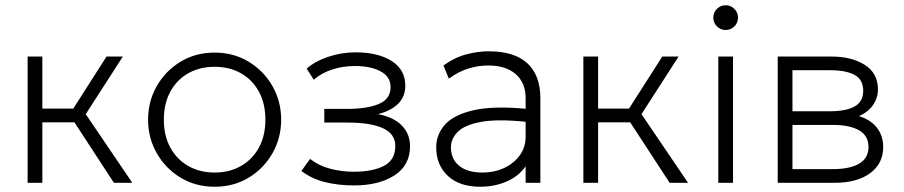

<svg xmlns="http://www.w3.org/2000/svg" viewBox="-20 -695 3436 730"><path d="M85 0V-480H141V-282H258.5L385 -480H447L306 -261L483 0H413L263 -230H141V0Z M796 15Q723.5 15 666.2 -19.8Q609 -54.5 576 -112.5Q543 -170.5 543 -240Q543 -309.5 576 -367.5Q609 -425.5 666.2 -460.2Q723.5 -495 796 -495Q868.5 -495 925.8 -460.2Q983 -425.5 1016 -367.5Q1049 -309.5 1049 -240Q1049 -170.5 1016 -112.5Q983 -54.5 926 -19.8Q869 15 796 15ZM796 -39Q852.5 -39 896 -63.8Q939.5 -88.5 964.2 -133.5Q989 -178.5 989 -240Q989 -301.5 964.2 -346.8Q939.5 -392 896 -416.5Q852.5 -441 796 -441Q739.5 -441 696 -416.5Q652.5 -392 627.8 -346.8Q603 -301.5 603 -240Q603 -178.5 627.8 -133.5Q652.5 -88.5 696 -63.8Q739.5 -39 796 -39Z M1326 10Q1267 10 1216 -2.5Q1165 -15 1126 -45L1159 -91Q1193.5 -64 1237.2 -53Q1281 -42 1325 -42Q1397 -42 1440 -64.5Q1483 -87 1483 -140Q1483 -186 1436 -207.5Q1389 -229 1302 -229H1213V-281H1301Q1376 -281 1420.5 -299.8Q1465 -318.5 1465 -364Q1465 -403 1427.5 -423.5Q1390 -444 1329 -444Q1285 -444 1244.5 -431.2Q1204 -418.5 1173 -392L1146 -434Q1177.5 -462 1227.8 -479Q1278 -496 1332 -496Q1417.5 -496 1469.2 -463Q1521 -430 1521 -369Q1521 -328 1494.2 -301Q1467.5 -274 1417 -261Q1476.5 -250 1507.8 -217.8Q1539 -185.5 1539 -139Q1539 -66.5 1479.8 -28.2Q1420.5 10 1326 10Z M1805.5 15Q1727 15 1682.8 -26.2Q1638.5 -67.5 1638.5 -135Q1638.5 -183 1671.2 -220.5Q1704 -258 1778.8 -275.5Q1853.5 -293 1978.5 -281.5V-322Q1978.5 -380 1941 -413Q1903.5 -446 1836.5 -446Q1798.5 -446 1761 -434.5Q1723.5 -423 1686.5 -396L1666 -446Q1709 -477 1753.5 -488.5Q1798 -500 1837.5 -500Q1936 -500 1985.2 -454.2Q2034.5 -408.5 2034.5 -322V0H1978.5V-63Q1952.5 -25 1906.5 -5Q1860.5 15 1805.5 15ZM1694.5 -135Q1694.5 -90 1726 -64.5Q1757.5 -39 1813.5 -39Q1860.5 -39 1897.8 -56.8Q1935 -74.5 1956.8 -105.2Q1978.5 -136 1978.5 -175V-232Q1871 -243 1808.8 -231.5Q1746.5 -220 1720.5 -193.8Q1694.5 -167.5 1694.5 -135Z M2198 0V-480H2254V-282H2371.5L2498 -480H2560L2419 -261L2596 0H2526L2376 -230H2254V0Z M2711 0V-480H2767V0ZM2739 -581Q2719.5 -581 2705.8 -594.8Q2692 -608.5 2692 -628Q2692 -647.5 2705.8 -661.2Q2719.5 -675 2739 -675Q2758.5 -675 2772.2 -661.2Q2786 -647.5 2786 -628Q2786 -608.5 2772.2 -594.8Q2758.5 -581 2739 -581Z M2937 0V-480H3141Q3218.5 -480 3268.2 -448.2Q3318 -416.5 3318 -355Q3318 -323 3299.5 -296Q3281 -269 3246 -253.5Q3292 -239 3315 -208.2Q3338 -177.5 3338 -136Q3338 -73 3288.2 -36.5Q3238.5 0 3155 0ZM3136 -428H2993V-272H3136Q3196 -272 3229 -290Q3262 -308 3262 -350Q3262 -392 3229.5 -410Q3197 -428 3136 -428ZM2993 -52H3147Q3211 -52 3246.5 -72.8Q3282 -93.5 3282 -136Q3282 -179 3246.5 -199.5Q3211 -220 3147 -220H2993Z"/></svg>

Font: Geologica Thin
Style: Regular
Weight: 100
Designer: Sindre Bremnes, Frode Helland
Foundry: Monokrom Skriftforlag AS
Version: Version 1.010; ttfautohint (v1.8.4.7-5d5b);gftools[0.9.28]